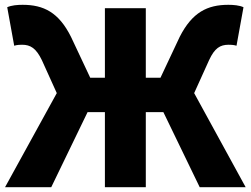

<svg xmlns="http://www.w3.org/2000/svg" viewBox="-20 -778 1042 798"><path d="M787 -391 849 -528C872 -578 895 -592 930 -592C937 -592 950 -592 963 -588L992 -748C975 -756 950 -758 929 -758C842 -758 779 -727 727 -625L647 -455H586V-744H416V-455H355L275 -625C224 -727 161 -758 74 -758C52 -758 28 -756 10 -748L39 -588C52 -592 66 -592 72 -592C106 -592 130 -578 154 -528L216 -391L1 0H193L344 -312H416V0H586V-312H659L810 0H1001Z"/></svg>

Font: Noto Sans CJK KR Black
Style: Regular
Weight: 900
Designer: Ryoko NISHIZUKA (kana & ideographs); Paul D. Hunt (Latin, Greek & Cyrillic); Wenlong ZHANG (bopomofo); Sandoll Communica
Foundry: Adobe Systems Incorporated
Version: Version 1.004;PS 1.004;hotconv 1.0.82;makeotf.lib2.5.63406